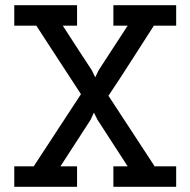

<svg xmlns="http://www.w3.org/2000/svg" viewBox="-20 -720 734 740"><path d="M277 0H35V-79H110L292 -357L120 -621H35V-700H277V-621H222Q250 -577 278 -534.5Q306 -492 334 -449L347 -422L360 -449L472 -621H417V-700H659V-621H573Q529 -553 486 -485.5Q443 -418 398 -351Q443 -282 487 -215Q531 -148 576 -79H659V0H417V-79H472L356 -258Q352 -265 349 -272Q346 -279 342 -286L329 -258Q300 -213 271 -168.5Q242 -124 213 -79H277Z"/></svg>

Font: Josefin Slab
Style: Bold
Weight: 700
Designer: Santiago Orozco
Foundry: Typemade
Version: Version 2.000